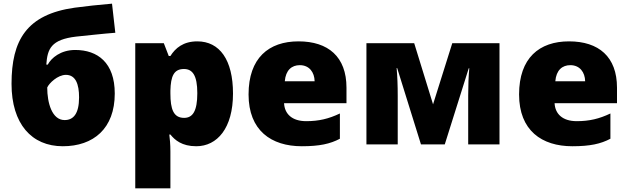

<svg xmlns="http://www.w3.org/2000/svg" viewBox="-20 -789 3433 1049"><path d="M43 -331C43 -112 153 10 323 10C491 10 607 -87 607 -278C607 -447 513 -516 391 -516C311 -516 260 -472 241 -436H233C239 -522 259 -573 396 -589C456 -595 543 -605 610 -610L592 -769C521 -763 447 -755 388 -747C125 -710 43 -569 43 -331ZM333 -133C264 -133 238 -227 238 -311C248 -334 295 -380 340 -380C394 -380 412 -328 412 -257C412 -166 380 -133 333 -133Z M1058 -563C981 -563 938 -526 911 -483H902L875 -553H719V240H911V38C911 -1 908 -29 905 -54H911C935 -24 974 10 1052 10C1167 10 1253 -89 1253 -278C1253 -462 1180 -563 1058 -563ZM985 -412C1032 -412 1058 -377 1058 -280C1058 -182 1033 -145 986 -145C928 -145 911 -192 911 -279V-294C913 -373 930 -412 985 -412Z M1611 -563C1448 -563 1338 -472 1338 -273C1338 -76 1462 10 1629 10C1726 10 1784 -3 1837 -31V-169C1776 -140 1722 -127 1653 -127C1575 -127 1535 -167 1532 -225H1873V-310C1873 -479 1773 -563 1611 -563ZM1618 -433C1670 -433 1698 -394 1699 -345H1536C1541 -406 1574 -433 1618 -433Z M2709 -553H2451L2346 -219L2243 -553H1982V0H2153V-264C2153 -324 2151 -373 2147 -417H2150L2280 0H2410L2541 -416H2544C2540 -373 2538 -321 2538 -268V0H2709Z M3089 -563C2926 -563 2816 -472 2816 -273C2816 -76 2940 10 3107 10C3204 10 3262 -3 3315 -31V-169C3254 -140 3200 -127 3131 -127C3053 -127 3013 -167 3010 -225H3351V-310C3351 -479 3251 -563 3089 -563ZM3096 -433C3148 -433 3176 -394 3177 -345H3014C3019 -406 3052 -433 3096 -433Z"/></svg>

Font: Noto Sans UI Black
Style: Regular
Weight: 900
Designer: Monotype Design Team
Foundry: Monotype Imaging Inc.
Version: Version 1.901